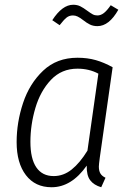

<svg xmlns="http://www.w3.org/2000/svg" viewBox="-20 -777 551 808"><path d="M454 -494 400 -114Q396 -84 396 -76Q396 -58 402.5 -47Q409 -36 424 -29L406 11Q375 2 359.5 -18.5Q344 -39 345 -80Q281 11 197 11Q128 11 89 -40Q50 -91 50 -179Q50 -262 77 -343.5Q104 -425 161.5 -479.5Q219 -534 306 -534Q348 -534 383 -524Q418 -514 454 -494ZM108 -180Q108 -109 133 -72.5Q158 -36 206 -36Q247 -36 281.5 -63.5Q316 -91 348 -143L394 -467Q355 -488 306 -488Q239 -488 194.5 -441Q150 -394 129 -323Q108 -252 108 -180ZM329 -693Q316 -703 306.5 -707.5Q297 -712 287 -712Q271 -712 259.5 -702.5Q248 -693 231 -671L200 -692Q242 -757 288 -757Q305 -757 318 -750.5Q331 -744 347 -732Q362 -721 370.5 -716.5Q379 -712 390 -712Q404 -712 417 -722Q430 -732 446 -755L478 -736Q439 -667 390 -667Q372 -667 358 -674Q344 -681 329 -693Z"/></svg>

Font: Fira Sans Condensed Light
Style: Italic
Weight: 300
Width: 3
Italic angle: -8°
Designer: Carrois Corporate & Edenspiekermann AG
Foundry: Carrois Corporate GbR & Edenspiekermann AG
Version: Version 4.203